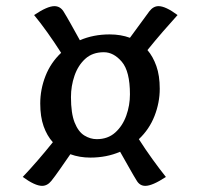

<svg xmlns="http://www.w3.org/2000/svg" viewBox="-20 -692 652 625"><path d="M147 -103Q134 -87 117 -87Q94 -87 54 -116Q76 -139 102 -169Q128 -199 152 -229Q133 -250 122 -281Q111 -312 111 -355Q111 -401 128 -444.5Q145 -488 179 -520Q158 -553 134.5 -586Q111 -619 91 -643Q134 -672 157 -672Q175 -672 186 -656Q196 -640 210 -615Q224 -590 240 -561Q284 -580 337 -580Q373 -580 403 -569Q442 -623 466 -655Q479 -672 496 -672Q519 -672 558 -643Q537 -620 511 -590Q485 -560 460 -529Q478 -508 489 -477Q500 -446 500 -403Q500 -358 483 -314.5Q466 -271 432 -239Q453 -206 476.5 -173.5Q500 -141 520 -116Q476 -87 453 -87Q435 -87 425 -104Q415 -120 401 -145Q387 -170 371 -198Q327 -179 274 -179Q239 -179 209 -190Q191 -164 175 -141Q159 -118 147 -103ZM295 -239Q331 -239 355 -260.5Q379 -282 391 -315.5Q403 -349 403 -385Q403 -460 376.5 -491Q350 -522 318 -522Q281 -522 257.5 -500.5Q234 -479 222.5 -445.5Q211 -412 211 -376Q211 -323 223 -293Q235 -263 254.5 -251Q274 -239 295 -239Z"/></svg>

Font: Merienda Medium
Style: Regular
Weight: 500
Designer: Eduardo Rodriguez Tunni
Foundry: Eduardo Rodriguez Tunni
Version: Version 2.001; ttfautohint (v1.8.4.7-5d5b)